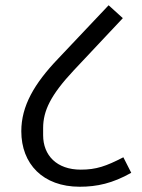

<svg xmlns="http://www.w3.org/2000/svg" viewBox="-20 -705 540 730"><path d="M283 5C349 5 408 -8 479 -48L449 -107C383 -73 346 -60 287 -60C196 -60 144 -114 144 -191V-218C144 -284 173 -344 260 -437L447 -636L393 -685L202 -483C110 -387 61 -302 61 -206C61 -82 143 5 283 5Z"/></svg>

Font: IBM Plex Devanagari
Style: Regular
Weight: 400
Designer: Mike Abbink, Paul van der Laan, Pieter van Rosmalen, Erin McLaughlin
Foundry: Bold Monday
Version: Version 1.0